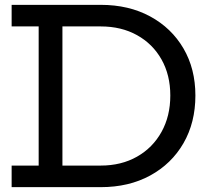

<svg xmlns="http://www.w3.org/2000/svg" viewBox="-20 -772 872 792"><path d="M336 0V-89H395.5Q480.5 -89 545.2 -125.8Q610 -162.5 646.2 -227.8Q682.5 -293 682.5 -378Q682.5 -462.5 646.2 -526.8Q610 -591 545.2 -627Q480.5 -663 395.5 -663H336V-752H395.5Q511.5 -752 599.5 -704.2Q687.5 -656.5 736.8 -572.2Q786 -488 786 -378Q786 -266.5 736.8 -181.2Q687.5 -96 599.5 -48Q511.5 0 395.5 0ZM28 0V-89H139.5V-663H28V-752H367V-663H237.5V-89H367V0Z"/></svg>

Font: Hepta Slab Medium
Style: Regular
Weight: 500
Designer: Michael LaGattuta
Foundry: Michael LaGattuta
Version: Version 1.102